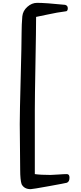

<svg xmlns="http://www.w3.org/2000/svg" viewBox="-20 -1075 573 1351"><path d="M196 256Q150 256 132 221Q122 191 122 119Q122 72 120.5 -41.5Q119 -155 119 -202Q119 -280 125.5 -524Q132 -768 132 -846Q132 -900 137 -960Q141 -999 172.5 -1027Q204 -1055 241 -1055Q300 -1055 438 -1041Q457 -1036 457 -1017Q457 -1000 447 -996Q408 -991 381 -986Q354 -981 311 -972Q268 -963 234 -956Q234 -871 229.5 -629Q225 -387 225 -302V150Q266 156 335 156Q352 156 390.5 153Q429 150 450 150Q469 150 469 175Q469 204 450 211Q440 214 324 235Q208 256 196 256Z"/></svg>

Font: Joscelyn
Style: Regular
Weight: 400
Designer: Peter S. Baker
Version: Version 1.012